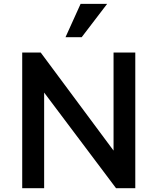

<svg xmlns="http://www.w3.org/2000/svg" viewBox="-20 -993 832 1013"><path d="M97.2 -715.8H194.8L592.3 -180.7L579.1 -176.3V-715.8H693.8V0H592.3L200.2 -521.5L212.9 -525.9V0H97.2ZM325.7 -796.9 405.3 -972.7H545.4L411.1 -796.9Z"/></svg>

Font: Monda SemiBold
Style: Regular
Weight: 600
Designer: Vernon Adams
Foundry: Vernon Adams
Version: Version 2.200